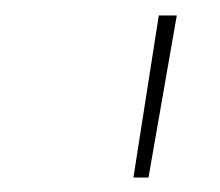

<svg xmlns="http://www.w3.org/2000/svg" viewBox="-20 -748 292 255"><path d="M157.2 -512.2 190.9 -727.5H214.8L177.2 -512.2Z"/></svg>

Font: Inter 24pt Thin
Style: Italic
Weight: 250
Italic angle: -9.3988°
Version: Version 4.001;git-66647c0bb